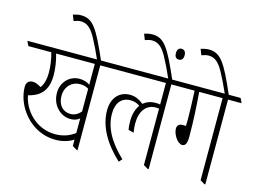

<svg xmlns="http://www.w3.org/2000/svg" viewBox="-137 -1087 1733 1299"><g transform="rotate(15 729.5 -437.5)"><path d="M330 -24C378 -24 423 -37 456 -59V-14L488 5H494V-589H587V-595L573 -622H-23V-616L-9 -589H151C164 -544 171 -497 171 -451C171 -402 160 -366 142 -342C122 -355 102 -364 83 -364C55 -364 38 -347 38 -318C38 -289 43 -261 52 -233C88 -125 191 -24 330 -24ZM394 -186C418 -186 439 -193 456 -207V-105C417 -75 370 -60 319 -60C183 -60 92 -167 74 -267C87 -270 100 -274 114 -280C176 -305 207 -359 207 -440C207 -490 199 -540 185 -589H456V-443C436 -457 413 -465 383 -465C315 -465 259 -411 259 -334C259 -290 275 -251 302 -225C326 -200 358 -186 394 -186ZM294 -322C294 -388 339 -431 395 -431C420 -431 438 -426 456 -415V-256C435 -231 410 -219 384 -219C331 -219 294 -258 294 -322Z M464 -618H492C400 -829 365 -883 281 -883C263 -883 242 -878 226 -873L242 -832C258 -838 275 -843 292 -843C338 -843 368 -811 398 -755C417 -720 443 -667 464 -618Z M783 8 803 -14C705 -107 655 -197 655 -295C655 -370 692 -414 753 -414C777 -414 799 -408 820 -393C799 -365 787 -326 787 -279C787 -261 788 -238 792 -217L830 -207C826 -228 824 -250 824 -271C824 -357 864 -411 932 -411C940 -411 948 -410 954 -409V-14L986 5H992V-589H1084V-595L1070 -622H541V-616L555 -589H954V-438C943 -440 933 -441 922 -441C888 -441 860 -431 837 -411C805 -436 777 -449 741 -449C667 -449 617 -395 617 -308C617 -197 678 -90 783 8Z M963 -618H991C899 -829 864 -883 780 -883C762 -883 741 -878 725 -873L741 -832C757 -838 774 -843 791 -843C837 -843 867 -811 897 -755C916 -720 942 -667 963 -618ZM997 -764C1017 -764 1028 -778 1028 -802C1028 -826 1017 -840 997 -840C978 -840 967 -827 967 -802C967 -778 977 -764 997 -764Z M1168 -212C1192 -212 1201 -234 1201 -281C1201 -394 1194 -502 1187 -589H1351V-14L1382 5H1389V-589H1482V-595L1468 -622H1039V-616L1053 -589H1155C1159 -499 1161 -447 1161 -398C1161 -381 1161 -359 1160 -343C1153 -344 1145 -344 1138 -344C1113 -344 1099 -331 1099 -308C1099 -270 1135 -212 1168 -212Z M1359 -618H1387C1295 -829 1260 -883 1176 -883C1158 -883 1137 -878 1121 -873L1137 -832C1153 -838 1170 -843 1187 -843C1233 -843 1263 -811 1293 -755C1312 -720 1338 -667 1359 -618Z"/></g></svg>

Font: Noto Serif Devanagari ExtraCondensed ExtraLight
Style: Regular
Weight: 200
Width: 2
Designer: Universal Thirst, Indian Type Foundry and the Monotype Design Team
Foundry: Monotype Imaging Inc.
Version: Version 2.004